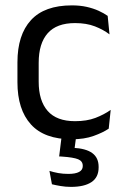

<svg xmlns="http://www.w3.org/2000/svg" viewBox="-20 -520 474 732"><path d="M254 11Q149 11 97.8 -45.8Q46.5 -102.5 46.5 -206.5V-282.5Q46.5 -387 98 -443.2Q149.5 -499.5 254 -499.5Q285 -499.5 310.5 -493.8Q336 -488 356.2 -478.8Q376.5 -469.5 390.5 -459.5L397.5 -389Q374 -407 341.8 -419.5Q309.5 -432 266 -432Q196 -432 161.8 -393.2Q127.5 -354.5 127.5 -280.5V-208.5Q127.5 -136 161.8 -97Q196 -58 266 -58Q311 -58 343.8 -70.5Q376.5 -83 402 -101L394.5 -29.5Q372.5 -14.5 337 -1.8Q301.5 11 254 11ZM271.5 -8.5 261.5 67.5 227 43.5Q234 43.5 242.2 43.2Q250.5 43 258.5 43.5Q308 46 332 63.8Q356 81.5 356 116V118.5Q356 156 328.8 174.2Q301.5 192.5 250.5 192.5Q230 192.5 211 189.2Q192 186 178 182.5L168.5 131.5Q184 136.5 202.2 139.8Q220.5 143 240.5 143Q267.5 143 281.5 135.5Q295.5 128 295.5 113.5V112Q295.5 94.5 278 87.2Q260.5 80 217 77Q212.5 76.5 209.8 76.5Q207 76.5 205.5 76.5L216 -8.5Z"/></svg>

Font: Anek Gurmukhi Medium
Style: Regular
Weight: 400
Version: Version 1.003